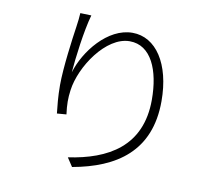

<svg xmlns="http://www.w3.org/2000/svg" viewBox="-86 -884 1173 1024"><g transform="rotate(10 500.0 -372.0)"><path d="M268 -780C267 -757 264 -733 260 -705C250 -638 228 -478 228 -383C228 -321 234 -267 238 -231L289 -235C282 -287 282 -323 288 -366C305 -496 426 -678 554 -678C671 -678 724 -550 724 -391C724 -137 548 -42 336 -11L367 36C602 -6 776 -121 776 -392C776 -595 688 -725 561 -725C427 -725 313 -579 278 -461C284 -539 303 -691 328 -778L268 -780Z"/></g></svg>

Font: Noto Sans CJK JP Light
Style: Regular
Weight: 300
Designer: Ryoko NISHIZUKA (kana & ideographs); Paul D. Hunt (Latin, Greek & Cyrillic); Wenlong ZHANG (bopomofo); Sandoll Communica
Foundry: Adobe Systems Incorporated
Version: Version 1.004;PS 1.004;hotconv 1.0.82;makeotf.lib2.5.63406